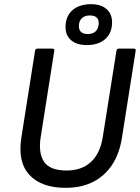

<svg xmlns="http://www.w3.org/2000/svg" viewBox="-20 -888 673 920"><path d="M294 12Q178 12 120.5 -50.5Q63 -113 83 -233L148 -645Q150 -655 159 -655H232Q242 -655 240 -644L175 -231Q163 -155 191 -113Q219 -71 299 -71Q372 -71 416.5 -112.5Q461 -154 473 -235L538 -645Q540 -655 549 -655H622Q632 -655 630 -644L564 -226Q552 -151 517 -98Q482 -45 426 -16.5Q370 12 294 12ZM395 -672Q348 -672 321 -695Q294 -718 294 -758Q294 -810 327 -839Q360 -868 417 -868Q464 -868 490.5 -844.5Q517 -821 517 -781Q517 -730 484.5 -701Q452 -672 395 -672ZM401 -725Q426 -725 439.5 -739Q453 -753 453 -777Q453 -814 410 -814Q386 -814 372 -800.5Q358 -787 358 -763Q358 -725 401 -725Z"/></svg>

Font: Sofia Sans Medium
Style: Italic
Weight: 500
Italic angle: -9°
Version: Version 4.101